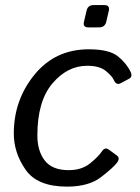

<svg xmlns="http://www.w3.org/2000/svg" viewBox="-20 -711 541 740"><path d="M320.3 -605.5Q298.3 -605.5 303.7 -627.4L313.5 -669.4Q318.4 -691.4 340.3 -691.4H382.3Q404.3 -691.4 399.4 -669.4L389.6 -627.4Q384.3 -605.5 362.3 -605.5ZM33.2 -196.3Q33.2 -325.7 113 -423.3Q192.9 -521 322.3 -521Q401.4 -521 435.1 -493.4Q468.8 -465.8 483.9 -432.6Q491.7 -415 477.1 -407.2L444.8 -390.1Q428.2 -381.3 418.9 -402.3Q412.1 -418 387.7 -437.7Q363.3 -457.5 315.9 -457.5Q239.7 -457.5 181.9 -389.2Q124 -320.8 124 -189Q124 -129.4 152.6 -92.3Q181.2 -55.2 244.6 -55.2Q294.9 -55.2 327.1 -81.3Q359.4 -107.4 373 -127.9Q384.3 -145 398.9 -134.8L429.7 -112.3Q443.8 -102.1 432.1 -85.4Q418 -65.9 370.1 -28.8Q322.3 8.3 238.3 8.3Q124 8.3 78.6 -56.9Q33.2 -122.1 33.2 -196.3Z"/></svg>

Font: Istok
Style: Italic
Weight: 500
Italic angle: -13°
Designer: Andrey V. Panov
Foundry: Andrey V. Panov
Version: Version 1.0.3